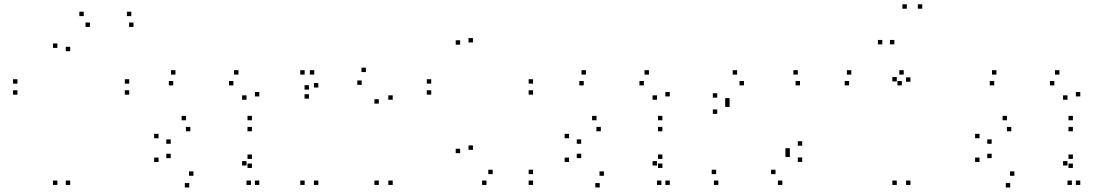

<svg xmlns="http://www.w3.org/2000/svg" viewBox="-20 -828 5000 870"><path d="M298 10V-10H278V10ZM298 -596V-616H278V-596ZM387.5 -706V-726H367.5V-706ZM585 -706V-726H565V-706ZM575 -755V-775H555V-755ZM359.5 -755V-775H339.5V-755ZM240 -611V-631H220V-611ZM240 10V-10H220V10ZM565.5 -399V-419H545.5V-399ZM565.5 -449V-469H545.5V-449ZM59 -449V-469H39V-449ZM59 -399V-419H39V-399Z M1155 10V-10H1135V10ZM1155 -391V-411H1135V-391ZM1060.5 -490V-510H1040.5V-490ZM775 -490V-510H755V-490ZM765 -441V-461H745V-441ZM1037.5 -441V-461H1017.5V-441ZM1097 -376V-396H1077V-376ZM1097 -78V-98H1077V-78ZM1117 10V-10H1097V10ZM1121.5 -67V-87H1101.5V-67ZM1121.5 -108V-128H1101.5V-108ZM856.5 -31.5V-51.5H836.5V-31.5ZM753.5 -111.5V-131.5H733.5V-111.5ZM753.5 -176.5V-196.5H733.5V-176.5ZM842.5 -233V-253H822.5V-233ZM1121.5 -233V-253H1101.5V-233ZM1121.5 -283V-303H1101.5V-283ZM823 -283V-303H803V-283ZM698.5 -201.5V-221.5H678.5V-201.5ZM698.5 -94V-114H678.5V-94ZM837.5 21.5V1.5H817.5V21.5Z M1759.5 10V-10H1739.5V10ZM1759.5 -376V-396H1739.5V-376ZM1638 -501.5V-521.5H1618V-501.5ZM1380 -422V-442H1360V-422ZM1380 -381V-401H1360V-381ZM1619 -443.5V-463.5H1599V-443.5ZM1696.5 -358.5V-378.5H1676.5V-358.5ZM1696.5 10V-10H1676.5V10ZM1422.5 10V-10H1402.5V10ZM1422.5 -431.5V-451.5H1402.5V-431.5ZM1404 -490V-510H1384V-490ZM1360.5 -490V-510H1340.5V-490ZM1360.5 10V-10H1340.5V10Z M2395.5 10V-10H2375.5V10ZM2395.5 -39V-59H2375.5V-39ZM2212.5 -39V-59H2192.5V-39ZM2123 -149V-169H2103V-149ZM2123 -635.5V-655.5H2103V-635.5ZM2065 -625.5V-645.5H2045V-625.5ZM2065 -134V-154H2045V-134ZM2184.5 10V-10H2164.5V10ZM2395.5 -399V-419H2375.5V-399ZM2395.5 -449V-469H2375.5V-449ZM1934 -449V-469H1914V-449ZM1934 -399V-419H1914V-399Z M3015 10V-10H2995V10ZM3015 -391V-411H2995V-391ZM2920.5 -490V-510H2900.5V-490ZM2635 -490V-510H2615V-490ZM2625 -441V-461H2605V-441ZM2897.5 -441V-461H2877.5V-441ZM2957 -376V-396H2937V-376ZM2957 -78V-98H2937V-78ZM2977 10V-10H2957V10ZM2981.5 -67V-87H2961.5V-67ZM2981.5 -108V-128H2961.5V-108ZM2716.5 -31.5V-51.5H2696.5V-31.5ZM2613.5 -111.5V-131.5H2593.5V-111.5ZM2613.5 -176.5V-196.5H2593.5V-176.5ZM2702.5 -233V-253H2682.5V-233ZM2981.5 -233V-253H2961.5V-233ZM2981.5 -283V-303H2961.5V-283ZM2683 -283V-303H2663V-283ZM2558.5 -201.5V-221.5H2538.5V-201.5ZM2558.5 -94V-114H2538.5V-94ZM2697.5 21.5V1.5H2677.5V21.5Z M3525 10V-10H3505V10ZM3615 -94.5V-114.5H3595V-94.5ZM3615 -168V-188H3595V-168ZM3286 -343.5V-363.5H3266V-343.5ZM3286 -363.5V-383.5H3266V-363.5ZM3351 -441V-461H3331V-441ZM3605 -441V-461H3585V-441ZM3595 -490V-510H3575V-490ZM3320 -490V-510H3300V-490ZM3230 -385.5V-405.5H3210V-385.5ZM3230 -312V-332H3210V-312ZM3559 -136.5V-156.5H3539V-136.5ZM3559 -116.5V-136.5H3539V-116.5ZM3494 -39V-59H3474V-39ZM3225 -39V-59H3205V-39ZM3235 10V-10H3215V10Z M4105.5 10V-10H4085.5V10ZM4105.5 -457.5V-477.5H4085.5V-457.5ZM4075 -490V-510H4055V-490ZM3837.5 -490V-510H3817.5V-490ZM3827.5 -441V-461H3807.5V-441ZM4066.5 -441V-461H4046.5V-441ZM4043.5 -459V-479H4023.5V-459ZM4043.5 10V-10H4023.5V10ZM3978 -627V-647H3958V-627ZM4089 -788.5V-808.5H4069V-788.5ZM4159 -788.5V-808.5H4139V-788.5ZM4032.5 -627V-647H4012.5V-627Z M4875 10V-10H4855V10ZM4875 -391V-411H4855V-391ZM4780.5 -490V-510H4760.5V-490ZM4495 -490V-510H4475V-490ZM4485 -441V-461H4465V-441ZM4757.5 -441V-461H4737.5V-441ZM4817 -376V-396H4797V-376ZM4817 -78V-98H4797V-78ZM4837 10V-10H4817V10ZM4841.5 -67V-87H4821.5V-67ZM4841.5 -108V-128H4821.5V-108ZM4576.5 -31.5V-51.5H4556.5V-31.5ZM4473.5 -111.5V-131.5H4453.5V-111.5ZM4473.5 -176.5V-196.5H4453.5V-176.5ZM4562.5 -233V-253H4542.5V-233ZM4841.5 -233V-253H4821.5V-233ZM4841.5 -283V-303H4821.5V-283ZM4543 -283V-303H4523V-283ZM4418.5 -201.5V-221.5H4398.5V-201.5ZM4418.5 -94V-114H4398.5V-94ZM4557.5 21.5V1.5H4537.5V21.5Z"/></svg>

Font: Monaspace Krypton Dots Var
Style: Regular
Weight: 400
Designer: Riley Cran and the Lettermatic Team
Version: Version 1.100 (Monaspace Krypton Dots)